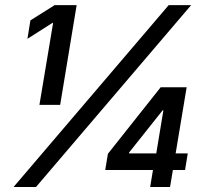

<svg xmlns="http://www.w3.org/2000/svg" viewBox="-20 -748 827 768"><path d="M286.6 -727.5 220.7 -328.6H137.7L192.4 -656.2H189.5L89.8 -592.8L101.6 -666.5L198.7 -727.5ZM34.2 0 654.8 -727.5H744.6L124 0ZM400.9 -67.9 411.6 -132.8 622.6 -398.9H680.2L665 -306.6H630.4L496.6 -138.2L496.1 -134.3H731L720.2 -67.9ZM580.6 0 595.2 -87.9 602.1 -116.7 648.9 -398.9H726.6L660.2 0Z"/></svg>

Font: Inter 20pt Medium
Style: Italic
Weight: 500
Italic angle: -9.3988°
Version: Version 4.001;git-66647c0bb